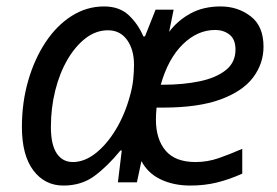

<svg xmlns="http://www.w3.org/2000/svg" viewBox="-20 -566 860 596"><path d="M177 10Q119 10 83.5 -37Q48 -84 48 -172Q48 -248 67.5 -315.5Q87 -383 121.5 -435Q156 -487 202.5 -516.5Q249 -546 303 -546Q351 -546 380 -518.5Q409 -491 425 -453H430L463 -536H519L505 -467Q531 -502 571 -524Q611 -546 665 -546Q718 -546 758 -515.5Q798 -485 798 -421Q798 -369 766 -326Q734 -283 665 -257.5Q596 -232 486 -232H466Q465 -223 464.5 -213Q464 -203 464 -195Q464 -134 494 -98.5Q524 -63 587 -63Q624 -63 658.5 -75Q693 -87 732 -104V-27Q692 -9 653.5 0.5Q615 10 571 10Q519 10 479 -9Q439 -28 419 -66L405 0H346L358 -99H354Q314 -50 273.5 -20Q233 10 177 10ZM479 -303H488Q548 -303 599 -313.5Q650 -324 680.5 -348Q711 -372 711 -412Q711 -444 692.5 -458.5Q674 -473 648 -473Q593 -473 547.5 -428.5Q502 -384 479 -303ZM206 -63Q242 -63 276.5 -90Q311 -117 339 -163Q367 -209 383 -267Q391 -295 393.5 -319.5Q396 -344 396 -365Q396 -412 374.5 -442Q353 -472 315 -472Q278 -472 246 -447.5Q214 -423 189.5 -381Q165 -339 151.5 -285Q138 -231 138 -172Q138 -117 156 -90Q174 -63 206 -63Z"/></svg>

Font: Noto Sans IKEA
Style: Italic
Weight: 400
Italic angle: -12°
Designer: Monotype Design Team
Foundry: Monotype Imaging Inc.
Version: Version 2.001